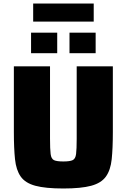

<svg xmlns="http://www.w3.org/2000/svg" viewBox="-20 -1066 722 1094"><path d="M341 8Q239 8 181.5 -7.5Q124 -23 98 -60Q72 -97 65.5 -159Q59 -221 59 -313V-688H265V-276Q265 -216 268.5 -188.5Q272 -161 287.5 -153.5Q303 -146 341 -146Q378 -146 394 -153.5Q410 -161 413.5 -188.5Q417 -216 417 -276V-688H623V-313Q623 -221 616.5 -159Q610 -97 583.5 -60Q557 -23 499.5 -7.5Q442 8 341 8ZM157 -763V-880H306V-763ZM376 -763V-880H525V-763ZM169 -943V-1046H514V-943Z"/></svg>

Font: Saira ExtraBold
Style: Regular
Weight: 800
Designer: Hector Gatti with collaboration of the Omnibus-Type team
Foundry: Omnibus-Type
Version: Version 1.100; ttfautohint (v1.8.3)